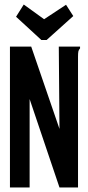

<svg xmlns="http://www.w3.org/2000/svg" viewBox="-20 -829 390 849"><path d="M24 -623H118L243 -259L240 -623H334V-615Q328 -609 326.5 -601.5Q325 -594 325 -578V0H243L111 -391V0H24ZM272 -808 304 -758 186 -652H163L51 -755L85 -809L175 -744Z"/></svg>

Font: Inconsolata ExtraCondensed ExtraBold
Style: Regular
Weight: 800
Width: 2
Monospace: yes
Designer: Raph Levien, Cyreal, Brenton Simpson
Foundry: Raph Levien, Cyreal, Google
Version: Version 3.001; ttfautohint (v1.8.2.53-6de2)